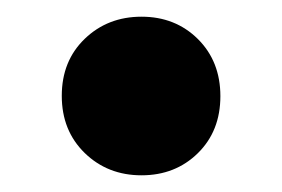

<svg xmlns="http://www.w3.org/2000/svg" viewBox="-20 -196 338 230"><path d="M54 -81.2Q54 -123 81.5 -149.5Q109 -176 149.5 -176Q190 -176 217 -149.3Q244 -122.5 244 -80.8Q244 -39 217 -12.5Q190 14 149.5 14Q109 14 81.5 -12.7Q54 -39.5 54 -81.2Z"/></svg>

Font: Space 7353
Style: Regular
Weight: 400
Designer: Christine Claussen + Ruben Lyon  (Space 7353)
Version: Version 1.000;FEAKit 1.0